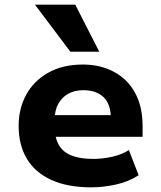

<svg xmlns="http://www.w3.org/2000/svg" viewBox="-20 -793 690 824"><path d="M372 11Q269 11 199 -21.5Q129 -54 94.5 -113Q60 -172 60 -253Q60 -327 92.5 -386.5Q125 -446 187 -481Q249 -516 336 -516Q410 -516 468.5 -485Q527 -454 559.5 -395Q592 -336 592 -251V-206H191V-299H467L456 -282Q456 -346 424.5 -376Q393 -406 337 -406Q301 -406 273.5 -391Q246 -376 230 -347Q214 -318 214 -274V-256Q214 -204 232 -172Q250 -140 287 -125.5Q324 -111 380 -111Q419 -111 460.5 -120Q502 -129 533 -149L575 -41Q532 -13 477.5 -1Q423 11 372 11ZM282 -571 130 -773H303L406 -571Z"/></svg>

Font: Nunito Sans 6pt ExtraBold
Style: Regular
Weight: 800
Version: Version 3.101;gftools[0.9.27]